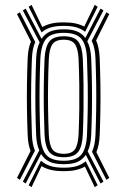

<svg xmlns="http://www.w3.org/2000/svg" viewBox="-20 -795 522 794"><path d="M86.2 -36.2 74.5 -44 142.5 -173.5Q131.2 -197.2 129.5 -236.5Q127.2 -293.8 126.5 -344.6Q125.8 -395.5 126.5 -446.2Q127.2 -497 129.5 -553Q131.2 -595 144 -619.8L74.5 -751.8L86.2 -759.5L151.8 -634.5Q165.8 -655.2 187 -664.5Q208.2 -673.8 243.8 -673.8Q277.5 -673.8 298.2 -665.2Q319 -656.8 333 -638L395.8 -759.5L407.8 -751.8L341 -624Q355.2 -598 357.2 -553Q359.5 -496 360.2 -445Q361 -394 360.2 -343.4Q359.5 -292.8 357.2 -236.8Q355.2 -194.8 342.5 -169.2L407.8 -44L395.8 -36.2L334.8 -154.8Q320.8 -134.2 299.8 -125.1Q278.8 -116 243.8 -116Q206.8 -116 185.1 -126.1Q163.5 -136.2 149.8 -158.2ZM243.8 -130.2Q295 -130.2 316 -155.2Q337 -180.2 339.8 -237.8Q342 -293.5 342.8 -343.8Q343.5 -394 342.8 -444.8Q342 -495.5 339.8 -552.2Q337.2 -609.8 316.4 -634.5Q295.5 -659.2 243.8 -659.2Q192 -659.2 170.9 -634.4Q149.8 -609.5 146.8 -552Q144.5 -496.2 143.8 -445.9Q143 -395.5 143.8 -344.9Q144.5 -294.2 146.8 -237.5Q149.5 -180 170.6 -155.1Q191.8 -130.2 243.8 -130.2ZM243.8 -144.8Q200.8 -144.8 183.8 -166.4Q166.8 -188 164.2 -238.5Q162 -294.8 161.2 -345.1Q160.5 -395.5 161.2 -445.5Q162 -495.5 164.2 -551Q166.8 -601.2 183.8 -623.1Q200.8 -645 243.8 -645Q286.5 -645 303.4 -623.2Q320.2 -601.5 322.5 -551.2Q324.8 -494.8 325.4 -444.4Q326 -394 325.4 -344Q324.8 -294 322.5 -238.8Q320 -188.2 303 -166.5Q286 -144.8 243.8 -144.8ZM243.8 -159Q277.2 -159 290.1 -177.8Q303 -196.5 305 -239.8Q307.2 -294.5 307.9 -344.2Q308.5 -394 307.9 -444.2Q307.2 -494.5 305 -550.2Q303 -593.2 290.1 -612Q277.2 -630.8 243.8 -630.8Q209.8 -630.8 196.8 -612Q183.8 -593.2 181.8 -550Q179.5 -495 178.8 -445.1Q178 -395.2 178.8 -345.2Q179.5 -295.2 181.8 -239.2Q183.8 -196.2 196.6 -177.6Q209.5 -159 243.8 -159ZM62.2 -51.5 50.2 -59.2 106.5 -170.8Q96.2 -196 94.5 -234.8Q92.2 -292.2 91.5 -343.9Q90.8 -395.5 91.5 -446.9Q92.2 -498.2 94.5 -555Q96.5 -596.8 108 -623.2L50.2 -736.8L62.2 -744.2L125.8 -621Q113.8 -595 112 -554Q109.8 -497.8 109 -446.6Q108.2 -395.5 109 -344.2Q109.8 -293 112 -235.8Q113.8 -197 124.5 -172ZM419.8 -51.5 360.5 -167.5Q373 -194 374.8 -235.8Q377 -292 377.8 -343Q378.5 -394 377.8 -445.4Q377 -496.8 374.8 -554Q373 -598.8 359.2 -626.2L419.8 -744.2L431.8 -736.8L377.5 -628Q390.2 -599.2 392.2 -555Q394.5 -497.2 395.2 -445.5Q396 -393.8 395.2 -342.5Q394.5 -291.2 392.2 -234.8Q390.2 -193 378.5 -165.8L431.8 -59.2ZM110.5 -21.2 98.5 -29 149.5 -130.5Q166 -115.8 187.9 -108.6Q209.8 -101.5 243.8 -101.5Q276 -101.5 297.1 -108Q318.2 -114.5 334.5 -128.2L383.8 -29L371.8 -21.2L331.2 -106Q313.8 -96.5 293.4 -91.9Q273 -87.2 243.8 -87.2Q212.8 -87.2 191.2 -92.2Q169.8 -97.2 151.8 -108ZM152 -661 98.5 -767 110.5 -774.8 155 -683.2Q172.5 -693 193.2 -697.8Q214 -702.5 243.8 -702.5Q271.8 -702.5 291.5 -698.2Q311.2 -694 328.5 -685.2L371.8 -774.8L383.8 -767L332 -663.5Q315.8 -676.2 295.1 -682.1Q274.5 -688 243.8 -688Q211 -688 189.8 -681.5Q168.5 -675 152 -661Z"/></svg>

Font: Big Shoulders Inline Display Thin SemiBold
Style: Regular
Weight: 600
Version: Version 2.002